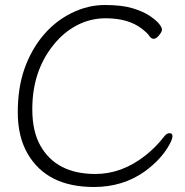

<svg xmlns="http://www.w3.org/2000/svg" viewBox="-20 -731 738 767"><path d="M636 -186Q646 -199 657.5 -199Q669 -199 669 -187Q669 -175 656 -152Q624 -94 558 -46Q471 16 355 16Q168 16 91 -116Q51 -184 51 -282.5Q51 -381 78 -457Q105 -533 153 -590Q201 -647 266 -679Q331 -711 398.5 -711Q466 -711 508 -698.5Q550 -686 576 -669Q602 -652 614.5 -637Q627 -622 627 -613Q627 -604 615.5 -590Q604 -576 594 -576Q584 -576 576.5 -587.5Q569 -599 547 -616Q493 -658 402 -658Q341 -658 287.5 -630Q234 -602 194 -552Q109 -447 109 -295Q109 -205 142 -148Q206 -36 361 -36Q467 -36 561 -110Q604 -144 636 -186Z"/></svg>

Font: ToneOZ-Pinyin-WenKai-Light
Style: Light
Weight: 300
Designer: Fontworks Inc.
Foundry: ToneOZ
Version: Version 0.240331